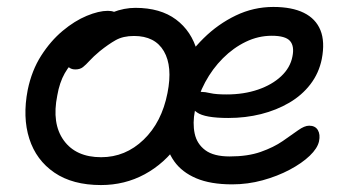

<svg xmlns="http://www.w3.org/2000/svg" viewBox="-20 -521 1011 553"><path d="M270.8 12Q189.2 12 136.7 -23.8Q84.2 -59.6 64.4 -121.5Q44.6 -183.4 59.8 -262Q71.4 -318.2 98.6 -360.7Q125.8 -403.2 160.4 -432.1Q195 -461 229.8 -475.4Q264.6 -489.8 290.4 -489.8Q300.8 -489.8 308.6 -486.9Q316.4 -484 320.7 -477.7Q325 -471.4 322.6 -460.4Q317.6 -439.6 306.6 -423.4Q295.6 -407.2 266.4 -394.4Q230.4 -377.4 205.9 -356.9Q181.4 -336.4 166.4 -309.8Q151.4 -283.2 145 -246.2Q128.6 -165.2 163.6 -116.7Q198.6 -68.2 271.4 -68.2Q341.2 -68.2 393.6 -118.6Q446 -169 462.4 -253.2Q477.6 -329.6 452 -373.5Q426.4 -417.4 366 -417.4Q334.6 -417.4 313.3 -405.4Q292 -393.4 267.2 -373.4Q248.6 -357.8 238 -346.1Q227.4 -334.4 218.9 -327.7Q210.4 -321 196.8 -321Q182.6 -321 175.1 -330.7Q167.6 -340.4 171.8 -361.4Q176.2 -383.6 195.5 -407.8Q214.8 -432 243.4 -452.5Q272 -473 304.8 -485.7Q337.6 -498.4 370 -498.4Q441.8 -498.4 486.8 -464.9Q531.8 -431.4 548 -372.8Q564.2 -314.2 548.2 -238Q534 -163 494.1 -106.6Q454.2 -50.2 396.8 -19.1Q339.4 12 270.8 12ZM648.6 10Q586.4 10 545.2 -7.5Q504 -25 481.7 -56.5Q459.4 -88 454.2 -130.2Q449 -172.4 459 -222Q469.2 -271.4 497.1 -320.7Q525 -370 566.5 -410.9Q608 -451.8 659.2 -476.4Q710.4 -501 767.2 -501Q820.8 -501 855.1 -484.1Q889.4 -467.2 902.9 -434.1Q916.4 -401 906.8 -351Q898.6 -310.4 874.2 -278.5Q849.8 -246.6 813.1 -225.1Q776.4 -203.6 731.8 -192.4Q687.2 -181.2 637.6 -181.2Q570 -181.2 547.4 -197.2Q524.8 -213.2 528.2 -232.8Q530.4 -244.6 537.7 -250.5Q545 -256.4 559.4 -256.4Q570.4 -256.4 586 -252.7Q601.6 -249 632.8 -249Q682.4 -249 723 -262.9Q763.6 -276.8 789.8 -301.4Q816 -326 822.2 -358Q828.4 -388 815.3 -403Q802.2 -418 762.6 -418Q724 -418 688.1 -400.7Q652.2 -383.4 622 -353.2Q591.8 -323 570.9 -284.1Q550 -245.2 541.4 -202.2Q534.4 -166.4 540.7 -136.5Q547 -106.6 571.2 -88.5Q595.4 -70.4 641.6 -70.4Q693.8 -70.4 731.1 -83.6Q768.4 -96.8 794.3 -114.7Q820.2 -132.6 838.6 -145.8Q857 -159 870.4 -159Q888 -159 895.5 -146.3Q903 -133.6 898.8 -113.8Q894.4 -93.8 872.1 -72.4Q849.8 -51 814.4 -32.2Q779 -13.4 736.3 -1.7Q693.6 10 648.6 10Z"/></svg>

Font: Shantell Sans Light
Style: Italic
Weight: 300
Italic angle: -11°
Designer: Stephen Nixon, Anya Danilova, Shantell Martin
Foundry: Arrow Type
Version: Version 1.008;[ac192a2d6]